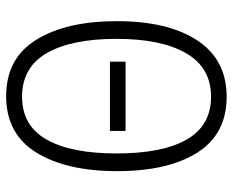

<svg xmlns="http://www.w3.org/2000/svg" viewBox="-88 -678 775 640"><g transform="rotate(90 300.0 -357.5)"><path d="M50 -359Q50 -530 114.5 -627.5Q179 -725 302 -725Q426 -725 488 -627.5Q550 -530 550 -360Q550 -191 488 -90.5Q426 10 300 10Q174 10 112 -90.5Q50 -191 50 -359ZM491 -358Q491 -511 444.5 -592Q398 -673 302 -673Q205 -673 157 -590Q109 -507 109 -358Q109 -208 156.5 -125.5Q204 -43 302 -43Q398 -43 444.5 -124.5Q491 -206 491 -358ZM185 -388H416V-336H185Z"/></g></svg>

Font: Noto Sans Mono UI Light
Style: Regular
Weight: 300
Monospace: yes
Designer: Monotype Design team
Foundry: Monotype Imaging Inc.
Version: Version 1.000